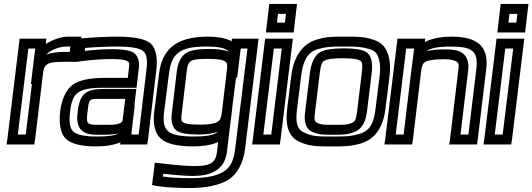

<svg xmlns="http://www.w3.org/2000/svg" viewBox="-20 -704 2687 969"><path d="M211 -482V-484L214 -509H189H104H79L76 -484L17 0L13 25H38H128H153L157 0L198 -341C204 -386 231 -392 301 -392H351H376L379 -417L388 -494L391 -519H366H322C291 -519 247 -505 211 -482ZM141 -280 110 -25H70L123 -459H158L151 -405L136 -280H141ZM213 -428C234 -452 280 -469 316 -469H335L332 -442H307C273 -442 240 -439 213 -428Z M727 0 768 -342C777 -408 768 -459 741 -484C715 -508 655 -519 571 -519C517 -519 456 -516 389 -510L366 -508L363 -485L355 -419L351 -391L380 -394C442 -402 496 -406 544 -406C588 -406 612 -402 623 -395C632 -390 634 -384 631 -363L625 -311H505C433 -311 377 -299 345 -275C313 -250 291 -202 284 -144C276 -78 286 -26 315 -1C342 23 395 35 464 35C514 35 556 28 588 14L586 25H611H698H723L727 0ZM422 -141C430 -208 426 -205 498 -205H612L599 -98C595 -72 545 -74 493 -74H475C417 -74 414 -80 422 -141ZM372 -141C362 -64 385 -24 468 -24H486C511 -24 547 -23 579 -31C561 -20 527 -15 470 -15C406 -15 370 -23 350 -40C333 -56 327 -86 334 -144C340 -194 352 -221 373 -236C394 -253 433 -261 499 -261H644H669L672 -286L681 -363C685 -395 675 -425 653 -439C634 -450 598 -456 550 -456C508 -456 460 -453 408 -447L410 -462C467 -467 519 -469 565 -469C644 -469 687 -461 704 -445C721 -430 726 -400 718 -342L680 -25H643L645 -46L660 -171H658L665 -230L668 -255H643H504C414 -255 383 -232 372 -141Z M783 -334 758 -137C751 -79 762 -30 792 -4C820 22 878 35 955 35C990 35 1041 31 1081 13L1075 64C1067 123 1036 134 959 134C920 134 864 129 789 120L761 117L758 145L750 209L747 230L768 234C811 241 868 245 937 245C1017 245 1083 232 1128 206C1176 178 1208 120 1217 46L1282 -484L1285 -509H1260H1176H1151L1149 -496C1121 -511 1079 -519 1029 -519C892 -519 800 -473 783 -334ZM1099 -131C1095 -105 1090 -96 1076 -88C1058 -79 1031 -75 988 -75C940 -75 915 -79 904 -87C895 -92 893 -102 897 -131L923 -350C927 -378 932 -388 942 -395C953 -403 979 -407 1026 -407C1078 -407 1105 -402 1116 -394C1126 -387 1129 -377 1125 -350L1099 -131ZM1135 -443C1112 -453 1077 -457 1033 -457C980 -457 939 -450 917 -435C894 -419 878 -386 873 -350L847 -131C842 -93 850 -59 872 -44C891 -31 930 -25 982 -25C1021 -25 1055 -30 1080 -39C1060 -20 1009 -15 961 -15C889 -15 848 -24 828 -42C809 -60 802 -87 808 -137L833 -334C846 -443 899 -469 1023 -469C1086 -469 1120 -461 1135 -443ZM1149 -131 1154 -177 1172 -318 1173 -311 1177 -312 1192 -437 1195 -459H1229L1167 46C1159 110 1141 144 1107 163C1070 185 1018 195 944 195C887 195 840 193 802 187L804 173C867 180 917 184 953 184C1039 184 1113 157 1125 64L1139 -52L1149 -131Z M1465 -565 1476 -659 1479 -684H1454H1364H1339L1336 -659L1325 -565L1322 -540H1347H1437H1462L1465 -565ZM1418 -590H1378L1383 -634H1423L1418 -590ZM1396 0 1455 -484 1458 -509H1433H1343H1318L1315 -484L1256 0L1252 25H1277H1367H1392L1396 0ZM1349 -25H1309L1362 -459H1402L1349 -25Z M1946 -321C1950 -355 1949 -386 1944 -410C1933 -457 1913 -489 1863 -504C1813 -520 1785 -519 1722 -519C1659 -519 1631 -520 1578 -504C1501 -482 1461 -410 1450 -321L1429 -153C1420 -78 1433 -17 1486 9C1538 35 1578 35 1654 35C1715 35 1747 35 1798 21C1874 0 1915 -66 1925 -153L1946 -321ZM1896 -321 1875 -153C1866 -77 1844 -42 1790 -27C1746 -15 1722 -15 1660 -15C1584 -15 1556 -15 1513 -36C1478 -53 1471 -86 1479 -153L1500 -321C1510 -400 1532 -441 1587 -457C1632 -469 1653 -469 1716 -469C1779 -469 1800 -469 1842 -457C1878 -446 1886 -433 1895 -394C1899 -374 1900 -351 1896 -321ZM1782 -140C1777 -103 1773 -91 1757 -84C1730 -73 1716 -74 1668 -74C1620 -74 1605 -73 1581 -84C1566 -91 1565 -103 1570 -140L1594 -336C1599 -377 1605 -392 1616 -397C1631 -406 1659 -410 1709 -410C1758 -410 1786 -406 1799 -397C1808 -392 1811 -377 1806 -336L1782 -140ZM1832 -140 1856 -336C1862 -385 1854 -425 1829 -441C1809 -454 1768 -460 1715 -460C1662 -460 1620 -454 1596 -441C1568 -425 1550 -385 1544 -336L1520 -140C1514 -97 1519 -56 1555 -39C1589 -23 1615 -24 1661 -24C1708 -24 1734 -23 1771 -39C1812 -56 1826 -97 1832 -140Z M2261 -519C2206 -519 2158 -510 2124 -492L2126 -509H2101H2011H1986L1983 -484L1924 0L1920 25H1945H2035H2060L2064 0L2106 -350C2110 -376 2115 -385 2127 -392C2142 -400 2171 -405 2221 -405C2242 -405 2258 -403 2270 -399C2294 -392 2298 -385 2293 -350L2251 0L2247 25H2272H2362H2387L2391 0L2434 -355C2449 -474 2383 -519 2261 -519ZM2056 -350 2050 -300 2017 -25H1977L2030 -459H2070L2066 -425L2056 -350ZM2255 -469C2363 -469 2395 -447 2384 -355L2344 -25H2304L2343 -350C2349 -398 2332 -435 2290 -448C2273 -452 2251 -455 2227 -455C2189 -455 2156 -452 2132 -445C2152 -461 2190 -469 2255 -469Z M2633 -565 2644 -659 2647 -684H2622H2532H2507L2504 -659L2493 -565L2490 -540H2515H2605H2630L2633 -565ZM2586 -590H2546L2551 -634H2591L2586 -590ZM2564 0 2623 -484 2626 -509H2601H2511H2486L2483 -484L2424 0L2420 25H2445H2535H2560L2564 0ZM2517 -25H2477L2530 -459H2570L2517 -25Z"/></svg>

Font: Gamestation Display Outline
Style: Italic
Weight: 400
Designer: Jonas Hecksher
Foundry: Jonas Hecksher, Playtypeª, e-types AS
Version: Version 1.003